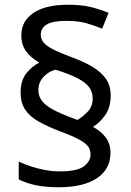

<svg xmlns="http://www.w3.org/2000/svg" viewBox="-20 -785 553 810"><path d="M67 -395Q67 -445 91 -475.5Q115 -506 146 -521Q110 -541 90 -568.5Q70 -596 70 -636Q70 -696 121 -730.5Q172 -765 267 -765Q323 -765 362 -755.5Q401 -746 438 -731L411 -664Q377 -678 343 -687.5Q309 -697 261 -697Q201 -697 176.5 -681.5Q152 -666 152 -638Q152 -620 164 -605.5Q176 -591 204.5 -576.5Q233 -562 284 -543Q336 -524 372 -502Q408 -480 427.5 -451.5Q447 -423 447 -383Q447 -332 424 -299.5Q401 -267 372 -250Q407 -231 426.5 -204.5Q446 -178 446 -140Q446 -71 388.5 -33Q331 5 228 5Q173 5 132 -3.5Q91 -12 59 -28V-103Q81 -93 109 -83.5Q137 -74 169 -68Q201 -62 232 -62Q306 -62 334 -83.5Q362 -105 362 -133Q362 -152 352.5 -166Q343 -180 315.5 -195.5Q288 -211 233 -231Q181 -251 143.5 -272Q106 -293 86.5 -322Q67 -351 67 -395ZM142 -405Q142 -381 155.5 -361.5Q169 -342 200.5 -324.5Q232 -307 285 -287L307 -279Q330 -293 350.5 -314.5Q371 -336 371 -370Q371 -395 357.5 -415Q344 -435 310 -453.5Q276 -472 214 -491Q186 -484 164 -461Q142 -438 142 -405Z"/></svg>

Font: Noto Sans Telugu
Style: Regular
Weight: 400
Designer: Jelle Bosma - Monotype Design Team
Foundry: Monotype Imaging Inc.
Version: Version 2.003